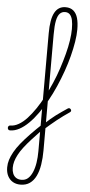

<svg xmlns="http://www.w3.org/2000/svg" viewBox="-162 -939 643 1377"><g transform="rotate(5 159.5 -250.0)"><path d="M176 -56Q194 -73 213 -89Q232 -105 251.5 -120Q271 -135 291.5 -148.5Q312 -162 332 -176Q339 -180 344.5 -178Q350 -176 353.5 -171Q357 -166 356.5 -160.5Q356 -155 349 -150Q326 -135 304 -118.5Q282 -102 260 -85Q238 -68 217 -49.5Q196 -31 176 -14ZM311 -746Q311 -784 305.5 -809.5Q300 -835 287 -849Q274 -863 252 -863Q230 -863 214.5 -847.5Q199 -832 191.5 -795.5Q184 -759 184 -695V139Q184 194 176.5 241.5Q169 289 152 324Q135 359 107.5 378.5Q80 398 40 398Q9 398 -14.5 384.5Q-38 371 -51.5 345Q-65 319 -65 283Q-65 255 -56.5 228Q-48 201 -31 170.5Q-14 140 13 106.5Q40 73 78 33.5Q116 -6 165 -52L167 -55V-11L165 -10Q123 34 91.5 68.5Q60 103 37.5 132.5Q15 162 1.5 188Q-12 214 -18.5 236.5Q-25 259 -25 282Q-25 305 -17.5 323.5Q-10 342 5.5 352.5Q21 363 44 363Q72 363 91 346.5Q110 330 123 300Q136 270 142 231Q148 192 148 147V-701Q148 -802 174 -850Q200 -898 253 -898Q288 -898 309.5 -879.5Q331 -861 340.5 -827.5Q350 -794 350 -746Q350 -706 342 -656.5Q334 -607 320 -552.5Q306 -498 286 -441.5Q266 -385 241.5 -329Q217 -273 188.5 -222Q160 -171 129 -127.5Q98 -84 65 -51.5Q32 -19 -1.5 -1Q-35 17 -68 17Q-77 17 -81 11.5Q-85 6 -85 -0.5Q-85 -7 -81 -12.5Q-77 -18 -68 -18Q-39 -18 -8.5 -35.5Q22 -53 51 -84.5Q80 -116 108.5 -158Q137 -200 162.5 -249Q188 -298 211 -351Q234 -404 252 -459Q270 -514 283.5 -565.5Q297 -617 304 -663.5Q311 -710 311 -746Z"/></g></svg>

Font: Playwrite HR Lijeva Thin
Style: Regular
Weight: 250
Designer: Veronika Burian, José Scaglione
Foundry: TypeTogether
Version: Version 1.002